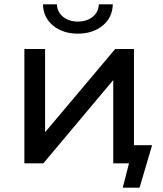

<svg xmlns="http://www.w3.org/2000/svg" viewBox="-20 -757 756 890"><path d="M179 -737H244Q245 -701 272.5 -679Q300 -657 341 -657Q382 -657 409.5 -679Q437 -701 438 -737H503Q501 -675 455.5 -638Q410 -601 341 -601Q272 -601 226.5 -638Q181 -675 179 -737ZM601 -84H685L627 113H549L578 0H505V-386L181 0H93V-530H189V-144L514 -530H601Z"/></svg>

Font: Montserrat
Style: Regular
Weight: 500
Designer: Julieta Ulanovsky
Foundry: Julieta Ulanovsky
Version: Version 7.200;PS 007.200;hotconv 1.0.88;makeotf.lib2.5.64775